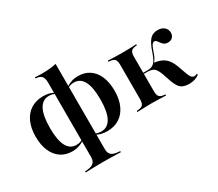

<svg xmlns="http://www.w3.org/2000/svg" viewBox="-134 -873 1532 1350"><g transform="rotate(-30 631.5 -197.5)"><path d="M221.8 186.3V177.4Q268.5 175.8 288.7 160.9Q308.9 146 308.9 112.1V-491.9Q308.9 -529.8 294.8 -545.2Q280.6 -560.5 246.8 -562.9V-571.8Q261.3 -571 275.4 -570.2Q289.5 -569.4 304 -569.4Q336.3 -569.4 365.7 -572.2Q395.2 -575 420.2 -580.6V112.1Q420.2 146 440.3 160.9Q460.5 175.8 507.3 177.4V186.3Q492.7 185.5 469.4 185.1Q446 184.7 418.5 183.9Q391.1 183.1 364.5 183.1Q337.9 183.1 311.3 183.9Q284.7 184.7 261.7 185.1Q238.7 185.5 221.8 186.3ZM216.9 11.3Q163.7 11.3 124.6 -14.9Q85.5 -41.1 64.1 -89.9Q42.7 -138.7 42.7 -206.5Q42.7 -275.8 65.3 -325.4Q87.9 -375 129.8 -401.6Q171.8 -428.2 229.8 -428.2Q255.6 -428.2 279 -422.2Q302.4 -416.1 316.1 -404.8V-396.8Q307.3 -402.4 294.4 -406Q281.5 -409.7 266.1 -409.7Q213.7 -409.7 187.1 -359.3Q160.5 -308.9 160.5 -208.1Q160.5 -111.3 186.3 -62.5Q212.1 -13.7 262.9 -13.7Q278.2 -13.7 291.9 -17.7Q305.6 -21.8 315.3 -28.2L316.1 -20.2Q295.2 -4.8 270.2 3.2Q245.2 11.3 216.9 11.3ZM499.2 11.3Q472.6 11.3 449.6 5.2Q426.6 -0.8 412.1 -12.1L412.9 -20.2Q421.8 -14.5 434.7 -11.3Q447.6 -8.1 462.1 -8.1Q514.5 -8.1 541.5 -58.1Q568.5 -108.1 568.5 -208.1Q568.5 -306.5 542.7 -354.8Q516.9 -403.2 466.1 -403.2Q450.8 -403.2 437.1 -399.6Q423.4 -396 412.9 -388.7V-396.8Q434.7 -412.1 459.3 -420.2Q483.9 -428.2 512.1 -428.2Q566.1 -428.2 604.8 -402Q643.5 -375.8 664.5 -327Q685.5 -278.2 685.5 -210.5Q685.5 -141.9 662.9 -91.9Q640.3 -41.9 598.8 -15.3Q557.3 11.3 499.2 11.3Z M1167.7 11.3Q1138.7 11.3 1118.5 3.6Q1098.4 -4 1085.1 -22.2Q1071.8 -40.3 1060.5 -71L1037.1 -140.3Q1027.4 -166.9 1016.5 -182.3Q1005.6 -197.6 989.9 -203.6Q974.2 -209.7 950.8 -209.7H916.1V-218.5H958.1Q983.1 -218.5 999.2 -227.8Q1015.3 -237.1 1027 -257.3Q1038.7 -277.4 1050 -311.3Q1069.4 -371 1093.1 -399.6Q1116.9 -428.2 1158.9 -428.2Q1192.7 -428.2 1212.5 -410.5Q1232.3 -392.7 1232.3 -366.1Q1232.3 -342.7 1218.1 -329Q1204 -315.3 1181.5 -315.3Q1162.1 -315.3 1150.8 -323.4Q1139.5 -331.5 1131.9 -342.7Q1124.2 -354 1116.9 -362.5Q1109.7 -371 1099.2 -371Q1092.7 -371 1086.7 -366.1Q1080.6 -361.3 1073.8 -347.2Q1066.9 -333.1 1057.3 -304.8Q1049.2 -280.6 1039.9 -264.1Q1030.6 -247.6 1017.7 -237.1L1016.9 -243.5Q1057.3 -238.7 1084.3 -225.4Q1111.3 -212.1 1129.4 -187.1Q1147.6 -162.1 1161.3 -121.8L1181.5 -65.3Q1191.1 -38.7 1200.4 -28.2Q1209.7 -17.7 1223.4 -17.7Q1234.7 -17.7 1245.2 -24.2L1248.4 -16.1Q1233.9 -3.2 1212.9 4Q1191.9 11.3 1167.7 11.3ZM749.2 0V-8.9Q771.8 -9.7 785.5 -15.3Q799.2 -21 804.8 -33.5Q810.5 -46 810.5 -66.9V-350Q810.5 -371.8 804.8 -383.9Q799.2 -396 785.5 -401.6Q771.8 -407.3 749.2 -408.1V-416.9Q766.1 -416.1 800.4 -414.9Q834.7 -413.7 867.7 -413.7Q900.8 -413.7 932.3 -414.9Q963.7 -416.1 980.6 -416.9V-408.1Q948.4 -407.3 935.5 -394.8Q922.6 -382.3 922.6 -350V-66.9Q922.6 -34.7 935.5 -22.6Q948.4 -10.5 982.3 -8.9V0Q963.7 -0.8 930.6 -2Q897.6 -3.2 864.5 -3.2Q833.1 -3.2 800.4 -2Q767.7 -0.8 749.2 0Z"/></g></svg>

Font: Playfair 144pt
Style: Bold
Weight: 700
Version: Version 2.001;gftools[0.9.30]